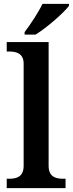

<svg xmlns="http://www.w3.org/2000/svg" viewBox="-20 -979 379 999"><path d="M108 -812V-799H165C224 -835 314 -914 339 -949V-959H201C180 -914 137 -850 108 -812ZM15 0H321V-49H308C273 -49 233 -57 233 -116V-760H15V-711H28C62 -711 103 -703 103 -648V-116C103 -57 63 -49 28 -49H15Z"/></svg>

Font: Noto Serif Yezidi SemiBold
Style: Regular
Weight: 600
Designer: Dalton Maag Ltd
Foundry: Dalton Maag Ltd
Version: Version 1.001